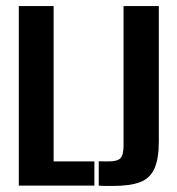

<svg xmlns="http://www.w3.org/2000/svg" viewBox="-20 -611 583 632"><path d="M41.9 0V-591H156.5V-79.7H290.7V0ZM353 1Q344.7 1 329.2 1Q313.7 1 305 0V-80L336 -79.7Q365.9 -79.4 376.3 -90.1Q386.7 -100.9 386.7 -132.5V-591H502.8V-146Q502.8 -89 488.6 -56.7Q474.4 -24.4 441.7 -11.7Q409 1 353 1Z"/></svg>

Font: Alumni Sans Thin
Style: Regular
Weight: 100
Designer: Robert E. Leuschke
Foundry: Robert E. Leuschke
Version: Version 1.018